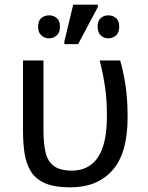

<svg xmlns="http://www.w3.org/2000/svg" viewBox="-20 -796 638 826"><path d="M282 10Q215 10 174.5 -7.5Q134 -25 113.5 -57.5Q93 -90 86 -134.5Q79 -179 79 -233V-536H167V-236Q167 -179 176 -140.5Q185 -102 211.5 -82Q238 -62 289 -62Q337 -62 371 -87Q405 -112 422.5 -164Q440 -216 440 -296Q440 -366 432 -421Q424 -476 409 -536H497Q508 -497 515 -459.5Q522 -422 525.5 -382Q529 -342 529 -292Q529 -137 464 -63.5Q399 10 282 10ZM257 -606V-618L295 -776H401V-766L316 -606ZM191 -631Q172 -631 158 -643.5Q144 -656 144 -681Q144 -707 158 -718.5Q172 -730 191 -730Q210 -730 224 -718.5Q238 -707 238 -681Q238 -656 224 -643.5Q210 -631 191 -631ZM446 -631Q427 -631 413.5 -643.5Q400 -656 400 -681Q400 -707 413.5 -718.5Q427 -730 446 -730Q465 -730 479 -718.5Q493 -707 493 -681Q493 -656 479 -643.5Q465 -631 446 -631Z"/></svg>

Font: Noto Sans Ambassadori
Style: Regular
Weight: 400
Designer: Monotype Design Team
Foundry: Monotype Imaging Inc.
Version: Version 2.013